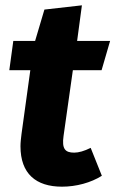

<svg xmlns="http://www.w3.org/2000/svg" viewBox="-20 -685 434 722"><path d="M321 -129C297 -117 276 -111 259 -111C225 -111 212 -125 219 -174L254 -421H362L394 -531H270L288 -665L147 -649L112 -531H30L15 -421H94L61 -182C59 -165 57 -150 57 -135C57 -32 115 17 213 17C267 17 322 2 363 -24Z"/></svg>

Font: Fira Sans OT
Style: Bold Italic
Weight: 700
Italic angle: -8°
Designer: Carrois Corporate & Edenspiekermann
Foundry: Carrois Corporate GbR & Edenspiekermann AG
Version: Version 2.001